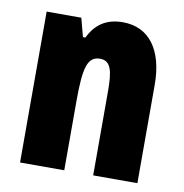

<svg xmlns="http://www.w3.org/2000/svg" viewBox="-68 -628 665 693"><g transform="rotate(10 264.5 -281.5)"><path d="M328 -563C269 -563 229 -537 204 -485H195L177 -553H50V0H212V-253C212 -378 224 -419 270 -419C310 -419 318 -381 318 -308V0H480V-360C480 -489 424 -563 328 -563Z"/></g></svg>

Font: Noto Sans Arabic ExtCond Blk
Style: Regular
Weight: 900
Width: 2
Designer: Monotype Design Team, Nadine Chahine, Nizar Qandah and Khaled Hosny
Foundry: Monotype Imaging Inc.
Version: Version 2.012